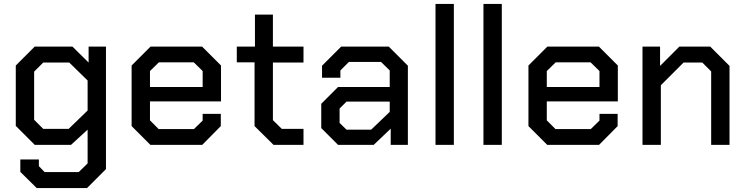

<svg xmlns="http://www.w3.org/2000/svg" viewBox="-20 -734 3782 973"><path d="M517 -498V123L421 219H166L83 137V74H177V108L206 138H379L424 94V-77L340 0H156L60 -96V-402L156 -498H347L429 -417V-498ZM424 -326 331 -417H199L153 -371V-127L199 -81H328L424 -174Z M647 -95V-402L743 -498H1004L1100 -402V-220H740V-124L784 -80H963L1007 -123V-157H1099V-95L1005 0H742ZM1007 -293V-374L962 -418H785L740 -374V-293Z M1270 -95V-418H1180V-498H1272V-660H1363V-498H1518V-417H1363V-125L1408 -81H1518V0H1366Z M1608 -85V-208L1693 -293H1955V-377L1911 -420H1748L1705 -377V-340H1612V-401L1709 -498H1950L2047 -401V0H1960V-82L1874 0H1693ZM1861 -77 1955 -167V-219H1736L1701 -184V-111L1736 -77Z M2187 -714H2280V0H2187Z M2430 -714H2523V0H2430Z M2658 -95V-402L2754 -498H3015L3111 -402V-220H2751V-124L2795 -80H2974L3018 -123V-157H3110V-95L3016 0H2753ZM3018 -293V-374L2973 -418H2796L2751 -374V-293Z M3236 -498H3325V-400L3423 -498H3579L3677 -400V0H3584V-372L3539 -417H3444L3329 -302V0H3236Z"/></svg>

Font: Chakra Petch Medium
Style: Regular
Weight: 500
Designer: Katatrad Aksorn Co.,Ltd.
Foundry: Cadson Demak Co.,Ltd.
Version: Version 1.000; ttfautohint (v1.6)